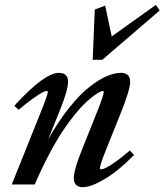

<svg xmlns="http://www.w3.org/2000/svg" viewBox="-20 -757 675 788"><path d="M360.4 -511.7 369.1 -717.8 411.6 -733.9 438.5 -607.4 619.6 -736.8 635.3 -713.9 399.9 -511.7ZM28.3 0 149.4 -301.8Q176.3 -369.1 176.3 -379.9Q176.3 -383.8 171.4 -383.8Q166 -383.8 152.8 -377Q139.6 -370.1 113.8 -351.6Q87.9 -333 56.6 -306.6L38.6 -322.8Q162.1 -458 221.7 -458Q259.3 -458 259.3 -420.9Q259.3 -388.2 226.6 -306.2L177.7 -185.1Q220.2 -260.3 264.6 -315.7Q309.1 -371.1 347.7 -400.9Q386.2 -430.7 418 -444.3Q449.7 -458 476.1 -458Q514.2 -458 514.2 -420.9Q514.2 -387.7 472.2 -284.2L415 -142.1Q390.1 -79.6 390.1 -66.9Q390.1 -62 395 -62Q401.4 -62 414.6 -68.1Q427.7 -74.2 454.1 -92.8Q480.5 -111.3 512.7 -139.2L530.3 -121.1Q468.3 -57.6 411.4 -23.2Q354.5 11.2 319.3 11.2Q301.8 11.2 292.2 1.7Q282.7 -7.8 282.7 -25.4Q282.7 -58.6 316.4 -142.6L377.9 -296.4Q405.8 -365.7 405.8 -380.4Q405.8 -383.8 401.9 -383.8Q398.9 -383.8 390.6 -380.1Q382.3 -376.5 366.7 -365.2Q351.1 -354 332.5 -336.9Q314 -319.8 289.1 -289.6Q264.2 -259.3 238.5 -220.9Q212.9 -182.6 182.4 -125.2Q151.9 -67.9 122.6 0Z"/></svg>

Font: Elstob 8pt SemiBold
Style: Italic
Weight: 600
Italic angle: -20°
Designer: Peter S. Baker
Version: Version 1.015